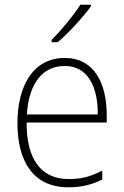

<svg xmlns="http://www.w3.org/2000/svg" viewBox="-20 -836 527 815"><path d="M366 -809V-816H321C292 -770 242 -710 199 -666V-657H225C273 -697 333 -764 366 -809ZM255 -590C121 -590 54 -472 54 -313C54 -150 122 -41 270 -41C327 -41 370 -52 414 -74V-112C362 -85 325 -76 271 -76C154 -76 92 -161 93 -316H433V-348C433 -482 380 -590 255 -590ZM255 -556C352 -556 396 -469 395 -350H94C103 -486 163 -556 255 -556Z"/></svg>

Font: Noto Sans Tamil UI SemiCondensed ExtraLight
Style: Regular
Weight: 200
Width: 4
Designer: Jelle Bosma - Monotype Design Team
Foundry: Monotype Imaging Inc.
Version: Version 2.004